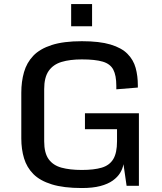

<svg xmlns="http://www.w3.org/2000/svg" viewBox="-20 -928 808 959"><path d="M388.7 11.2Q297.9 11.2 238.8 -7.1Q179.7 -25.4 146.7 -58.6Q113.8 -91.8 100.1 -137.2Q86.4 -182.6 86.4 -236.8V-464.8Q86.4 -520.5 99.9 -567.6Q113.3 -614.7 146.2 -649.4Q179.2 -684.1 238.3 -703.1Q297.4 -722.2 388.7 -722.2Q477.1 -722.2 532.2 -705.6Q587.4 -689 616.9 -658.9Q646.5 -628.9 657.5 -588.9Q668.5 -548.8 668.5 -501.5V-490.7L561 -481.9V-499Q561 -551.3 545.9 -580.1Q530.8 -608.9 493.2 -620.1Q455.6 -631.3 388.7 -631.3Q329.6 -631.3 287.6 -618.7Q245.6 -606 223.1 -573.7Q200.7 -541.5 200.7 -482.9V-222.2Q200.7 -164.1 222.9 -133.1Q245.1 -102.1 287.1 -90.6Q329.1 -79.1 388.7 -79.1Q449.2 -79.1 488 -90.6Q526.9 -102.1 545.7 -133.1Q564.5 -164.1 564.5 -222.2V-282.7H404.3V-362.3H673.8V0H612.3L596.7 -107.9Q592.8 -85.4 580.1 -64.5Q567.4 -43.5 543.2 -26.1Q519 -8.8 481.2 1.2Q443.4 11.2 388.7 11.2ZM335.4 -796.9V-907.7H439.9V-796.9Z"/></svg>

Font: Monda Medium
Style: Regular
Weight: 500
Designer: Vernon Adams
Foundry: Vernon Adams
Version: Version 2.200